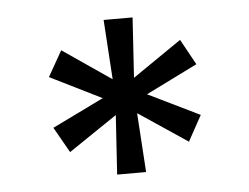

<svg xmlns="http://www.w3.org/2000/svg" viewBox="-37 -810 583 449"><g transform="rotate(-5 255.0 -585.5)"><path d="M230 -543 116 -466 82 -526 203 -585 82 -645 116 -705 230 -627 221 -767H289L280 -626L395 -705L428 -645L307 -585L428 -526L395 -466L280 -543L289 -404H221Z"/></g></svg>

Font: Lopes Sans Medium
Style: Regular
Weight: 500
Designer: Gabriel Lam, Diego Maldonado
Foundry: TypeRant, Foresti Design
Version: Version 4.000